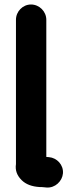

<svg xmlns="http://www.w3.org/2000/svg" viewBox="-20 -749 350 854"><path d="M51 -661V-19C47 8 55 31 76 52C95 71 122 81 157 83C163 83 169 83 176 84L187 85C225 88 257 57 260 22C263 -16 233 -47 198 -50L186 -51V-661C186 -698 155 -729 118 -729C81 -729 51 -698 51 -661Z"/></svg>

Font: Electronic
Style: UltThk
Weight: 900
Version: Version 1.011